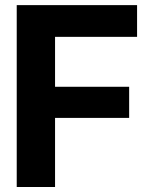

<svg xmlns="http://www.w3.org/2000/svg" viewBox="-20 -748 592 768"><path d="M200.2 0H46.9V-727.5H528.3V-600.6H200.2V-400.9H496.6V-276.4H200.2Z"/></svg>

Font: Inter Tight Stencil
Style: Bold
Weight: 700
Designer: Rasmus Andersson
Foundry: rsms
Version: Version 3.004;Glyphs 3.1.2 (3151)